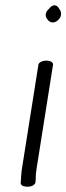

<svg xmlns="http://www.w3.org/2000/svg" viewBox="-20 -703 250 722"><path d="M124.5 -460 62.7 -70C61.3 -61.3 60.3 -52.4 59.7 -43.2L57.8 -13.5L57.8 -13C59.3 -3.1 76.1 0.3 89 -1C100.7 -2.4 114.1 -8.4 113.7 -20.8L114.4 -31.3L114.4 -31.9C114 -40 115 -52.9 117.7 -70L179.5 -460C180.8 -468.2 169.4 -475 154.3 -475C139.3 -475 125.8 -468.2 124.5 -460ZM164.1 -669.7C152.2 -659.6 147.4 -644.4 156.8 -632.3C164.4 -619.2 181.3 -611.8 197.7 -626.8C214.1 -640.9 211.5 -659.8 203 -669.2C196.2 -683.7 180.2 -691.1 164.1 -669.7Z"/></svg>

Font: MewTooHand
Style: BdIta
Weight: 400
Designer: Mew Too, Robert Jablonski
Version: Version 0.77